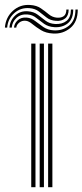

<svg xmlns="http://www.w3.org/2000/svg" viewBox="-76 -782 344 802"><path d="M125 0V-600H142.8V0ZM54.5 0V-600H72.2V0ZM89.8 0V-600H107.5V0ZM-55.5 -666.8Q-52.2 -709.5 -22 -736.9Q8.2 -764.2 50 -761.2Q77.2 -759.5 95 -747.1Q112.8 -734.8 127.8 -722.2Q142.8 -709.8 161.8 -708.2Q179 -706.8 190 -714.4Q201 -722 201.2 -742.2H210.8Q210.5 -716.2 195.8 -704.8Q181 -693.2 158 -695Q134.2 -696.5 118.4 -708.9Q102.5 -721.2 86.6 -733.8Q70.8 -746.2 46.8 -748Q10 -750.8 -16.6 -727Q-43.2 -703.2 -46 -666.8ZM-36.5 -666.8Q-34.2 -697 -12.5 -717.2Q9.2 -737.5 41.2 -734.8Q65.2 -733 81.6 -720.5Q98 -708 114.2 -695.6Q130.5 -683.2 153.8 -681.8Q183.2 -680 201.8 -694.6Q220.2 -709.2 220.2 -742.2H229.8Q230 -703.2 207.5 -684.9Q185 -666.5 151.5 -668.5Q125.8 -670 108.2 -682.5Q90.8 -695 75.1 -707.5Q59.5 -720 39.2 -721.5Q10.8 -723.8 -7.1 -707.2Q-25 -690.8 -27 -666.8ZM-17.5 -666.8Q-16.2 -684 -2.1 -697.2Q12 -710.5 35.8 -708.5Q55 -706.8 70.9 -694.2Q86.8 -681.8 104.9 -669.2Q123 -656.8 148.2 -655.2Q185.5 -653 212.4 -675Q239.2 -697 239.2 -742.2H248.8Q248.8 -690.5 217.6 -665Q186.5 -639.5 145.8 -642Q116 -643.5 95.2 -656.1Q74.5 -668.8 59.5 -681.2Q44.5 -693.8 32.2 -695.2Q15.8 -697 4.2 -687.4Q-7.2 -677.8 -8 -666.8Z"/></svg>

Font: Big Shoulders Inline Text Medium
Style: Regular
Weight: 500
Designer: Patric King
Foundry: XO Type Co
Version: Version 1.000